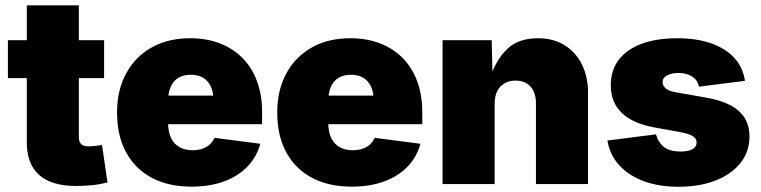

<svg xmlns="http://www.w3.org/2000/svg" viewBox="-20 -694 2871 724"><path d="M372.6 -542.5V-399.4H9.8V-542.5ZM81.1 -673.8H277.3V-176.8Q277.3 -159.2 286.1 -150.6Q294.9 -142.1 315.4 -142.1Q324.7 -142.1 341.8 -144Q358.9 -146 364.7 -147.5L385.3 -6.3Q354 2 324.2 4.6Q294.4 7.3 267.1 7.3Q174.3 7.3 127.7 -34.2Q81.1 -75.7 81.1 -156.7Z M702.1 9.8Q615.2 9.8 552.2 -23.7Q489.3 -57.1 455.3 -119.9Q421.4 -182.6 421.4 -270Q421.4 -354 455.6 -417Q489.7 -480 551.5 -514.9Q613.3 -549.8 697.3 -549.8Q758.8 -549.8 808.8 -530.5Q858.9 -511.2 894.5 -475.1Q930.2 -439 949.2 -387.5Q968.3 -335.9 968.3 -271.5V-225.6H481.9V-333.5H877L785.6 -311Q785.6 -343.8 775.6 -366.2Q765.6 -388.7 746.6 -400.4Q727.5 -412.1 699.7 -412.1Q671.4 -412.1 652.3 -400.4Q633.3 -388.7 623.5 -366.2Q613.8 -343.8 613.8 -311V-232.4Q613.8 -196.8 625 -173.6Q636.2 -150.4 657.2 -138.9Q678.2 -127.4 706.1 -127.4Q726.6 -127.4 742.9 -133.1Q759.3 -138.7 771 -149.2Q782.7 -159.7 788.6 -174.3L961.4 -151.9Q948.2 -102.5 913.3 -66.2Q878.4 -29.8 825 -10Q771.5 9.8 702.1 9.8Z M1306.2 9.8Q1219.2 9.8 1156.2 -23.7Q1093.3 -57.1 1059.3 -119.9Q1025.4 -182.6 1025.4 -270Q1025.4 -354 1059.6 -417Q1093.8 -480 1155.5 -514.9Q1217.3 -549.8 1301.3 -549.8Q1362.8 -549.8 1412.8 -530.5Q1462.9 -511.2 1498.5 -475.1Q1534.2 -439 1553.2 -387.5Q1572.3 -335.9 1572.3 -271.5V-225.6H1085.9V-333.5H1481L1389.6 -311Q1389.6 -343.8 1379.6 -366.2Q1369.6 -388.7 1350.6 -400.4Q1331.5 -412.1 1303.7 -412.1Q1275.4 -412.1 1256.3 -400.4Q1237.3 -388.7 1227.5 -366.2Q1217.8 -343.8 1217.8 -311V-232.4Q1217.8 -196.8 1229 -173.6Q1240.2 -150.4 1261.2 -138.9Q1282.2 -127.4 1310.1 -127.4Q1330.6 -127.4 1346.9 -133.1Q1363.3 -138.7 1375 -149.2Q1386.7 -159.7 1392.6 -174.3L1565.4 -151.9Q1552.2 -102.5 1517.3 -66.2Q1482.4 -29.8 1429 -10Q1375.5 9.8 1306.2 9.8Z M1845.2 -302.7V0H1648.9V-542.5H1834L1837.4 -402.8H1829.6Q1848.6 -465.3 1890.9 -507.6Q1933.1 -549.8 2008.3 -549.8Q2066.4 -549.8 2108.6 -523.7Q2150.9 -497.6 2174.1 -451.2Q2197.3 -404.8 2197.3 -345.2V0H2001V-303.7Q2001 -344.2 1980.7 -367.2Q1960.4 -390.1 1923.3 -390.1Q1899.9 -390.1 1882.1 -379.6Q1864.3 -369.1 1854.7 -349.9Q1845.2 -330.6 1845.2 -302.7Z M2538.6 10.3Q2464.4 10.3 2407.2 -11Q2350.1 -32.2 2314.7 -71.3Q2279.3 -110.4 2270.5 -164.1L2453.6 -187.5Q2462.4 -156.2 2484.1 -139.4Q2505.9 -122.6 2545.9 -122.6Q2574.7 -122.6 2590.8 -131.3Q2606.9 -140.1 2606.9 -156.2Q2606.9 -171.9 2592 -180.9Q2577.1 -189.9 2544.9 -195.8L2448.2 -213.4Q2366.2 -228 2324.7 -268.1Q2283.2 -308.1 2283.2 -372.6Q2283.2 -429.2 2313.5 -468.8Q2343.8 -508.3 2400.1 -529.1Q2456.5 -549.8 2534.2 -549.8Q2607.4 -549.8 2661.9 -530.5Q2716.3 -511.2 2749 -475.6Q2781.7 -439.9 2789.1 -389.2L2615.7 -367.2Q2609.9 -393.6 2588.6 -406.2Q2567.4 -418.9 2538.6 -418.9Q2513.2 -418.9 2495.8 -409.9Q2478.5 -400.9 2478.5 -384.3Q2478.5 -372.1 2489.3 -361.6Q2500 -351.1 2529.8 -345.7L2641.1 -326.2Q2724.1 -312 2765.1 -276.1Q2806.2 -240.2 2806.2 -179.7Q2806.2 -121.6 2771.7 -78.9Q2737.3 -36.1 2677 -12.9Q2616.7 10.3 2538.6 10.3Z"/></svg>

Font: Inter 16pt Black
Style: Regular
Weight: 900
Version: Version 4.001;git-66647c0bb